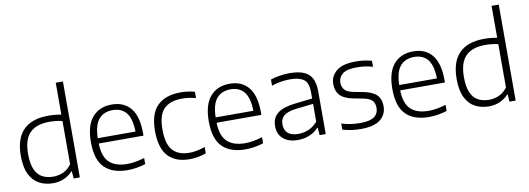

<svg xmlns="http://www.w3.org/2000/svg" viewBox="-62 -1195 4386 1592"><g transform="rotate(-10 2131.0 -399.0)"><path d="M280.5 9Q216.5 9 165.2 -18Q114 -45 84.5 -104.2Q55 -163.5 55 -259.5Q55 -406 126.5 -477.8Q198 -549.5 336.5 -549.5Q365.5 -549.5 393.8 -546.8Q422 -544 445.5 -540V-808H506V0H454L449.5 -61.5H445Q417 -29.5 374.8 -10.2Q332.5 9 280.5 9ZM291.5 -44.5Q334 -44.5 374.8 -62.2Q415.5 -80 445.5 -121.5V-485.5Q397 -498 336 -498Q226.5 -498 171.8 -442.5Q117 -387 117 -265Q117 -182.5 139 -134Q161 -85.5 200.2 -65Q239.5 -44.5 291.5 -44.5Z M907.5 9.5Q781.5 9.5 714.2 -57Q647 -123.5 647 -270.5Q647 -412 707 -480.8Q767 -549.5 870.5 -549.5Q973 -549.5 1029.5 -480.8Q1086 -412 1086 -269.5V-249.5H709Q712 -137.5 764 -89.5Q816 -41.5 914 -41.5Q947.5 -41.5 983.2 -47.8Q1019 -54 1059 -66V-14.5Q980.5 9.5 907.5 9.5ZM870 -502.5Q796 -502.5 753.8 -454.2Q711.5 -406 709 -294.5H1026.5Q1024 -405.5 983.8 -454Q943.5 -502.5 870 -502.5Z M1429.5 9.5Q1313 9.5 1249.8 -57.8Q1186.5 -125 1186.5 -270.5Q1186.5 -415.5 1254.5 -482.5Q1322.5 -549.5 1450.5 -549.5Q1480.5 -549.5 1511.2 -545.5Q1542 -541.5 1569 -533.5V-480.5Q1540.5 -488.5 1512.2 -492.5Q1484 -496.5 1454.5 -496.5Q1352 -496.5 1300.8 -445Q1249.5 -393.5 1249.5 -272.5Q1249.5 -148.5 1297.2 -96Q1345 -43.5 1436.5 -43.5Q1465 -43.5 1497.2 -49.2Q1529.5 -55 1569 -68.5V-15.5Q1501 9.5 1429.5 9.5Z M1900 9.5Q1774 9.5 1706.8 -57Q1639.5 -123.5 1639.5 -270.5Q1639.5 -412 1699.5 -480.8Q1759.5 -549.5 1863 -549.5Q1965.5 -549.5 2022 -480.8Q2078.5 -412 2078.5 -269.5V-249.5H1701.5Q1704.5 -137.5 1756.5 -89.5Q1808.5 -41.5 1906.5 -41.5Q1940 -41.5 1975.8 -47.8Q2011.5 -54 2051.5 -66V-14.5Q1973 9.5 1900 9.5ZM1862.5 -502.5Q1788.5 -502.5 1746.2 -454.2Q1704 -406 1701.5 -294.5H2019Q2016.5 -405.5 1976.2 -454Q1936 -502.5 1862.5 -502.5Z M2343.5 8.5Q2263.5 8.5 2218.8 -30.2Q2174 -69 2174 -137Q2174 -205.5 2220.8 -243.8Q2267.5 -282 2372 -293.5L2516.5 -310V-362.5Q2516.5 -443.5 2477.2 -471Q2438 -498.5 2363.5 -498.5Q2330 -498.5 2289.2 -492.5Q2248.5 -486.5 2207.5 -472.5V-524Q2242.5 -536.5 2286 -543Q2329.5 -549.5 2368.5 -549.5Q2436 -549.5 2482.2 -532.2Q2528.5 -515 2552.5 -473.8Q2576.5 -432.5 2576.5 -360.5V0H2525L2520 -63H2515.5Q2486.5 -30 2441 -10.8Q2395.5 8.5 2343.5 8.5ZM2236.5 -141.5Q2236.5 -93.5 2265.8 -67Q2295 -40.5 2355 -40.5Q2398.5 -40.5 2440.8 -58.2Q2483 -76 2516.5 -115V-265L2374.5 -249Q2300 -240.5 2268.2 -214.2Q2236.5 -188 2236.5 -141.5Z M2874.5 9.5Q2831.5 9.5 2793 4.2Q2754.5 -1 2718 -12.5V-63.5Q2761.5 -50.5 2799 -45.5Q2836.5 -40.5 2876 -40.5Q2957.5 -40.5 2993.2 -67Q3029 -93.5 3029 -141.5Q3029 -182 3007.2 -204Q2985.5 -226 2931 -236.5L2852 -251.5Q2775 -266.5 2742.2 -302.8Q2709.5 -339 2709.5 -396.5Q2709.5 -462.5 2761.2 -506Q2813 -549.5 2925 -549.5Q2995.5 -549.5 3059.5 -532V-481.5Q3023 -491.5 2991.5 -495.8Q2960 -500 2926 -500Q2838.5 -500 2804 -470.8Q2769.5 -441.5 2769.5 -398.5Q2769.5 -363.5 2789.5 -339.2Q2809.5 -315 2864 -304L2942.5 -289.5Q3020.5 -274 3054.8 -239.8Q3089 -205.5 3089 -145.5Q3089 -74.5 3035.8 -32.5Q2982.5 9.5 2874.5 9.5Z M3445.5 9.5Q3319.5 9.5 3252.2 -57Q3185 -123.5 3185 -270.5Q3185 -412 3245 -480.8Q3305 -549.5 3408.5 -549.5Q3511 -549.5 3567.5 -480.8Q3624 -412 3624 -269.5V-249.5H3247Q3250 -137.5 3302 -89.5Q3354 -41.5 3452 -41.5Q3485.5 -41.5 3521.2 -47.8Q3557 -54 3597 -66V-14.5Q3518.5 9.5 3445.5 9.5ZM3408 -502.5Q3334 -502.5 3291.8 -454.2Q3249.5 -406 3247 -294.5H3564.5Q3562 -405.5 3521.8 -454Q3481.5 -502.5 3408 -502.5Z M3950 9Q3886 9 3834.8 -18Q3783.5 -45 3754 -104.2Q3724.5 -163.5 3724.5 -259.5Q3724.5 -406 3796 -477.8Q3867.5 -549.5 4006 -549.5Q4035 -549.5 4063.2 -546.8Q4091.5 -544 4115 -540V-808H4175.5V0H4123.5L4119 -61.5H4114.5Q4086.5 -29.5 4044.2 -10.2Q4002 9 3950 9ZM3961 -44.5Q4003.5 -44.5 4044.2 -62.2Q4085 -80 4115 -121.5V-485.5Q4066.5 -498 4005.5 -498Q3896 -498 3841.2 -442.5Q3786.5 -387 3786.5 -265Q3786.5 -182.5 3808.5 -134Q3830.5 -85.5 3869.8 -65Q3909 -44.5 3961 -44.5Z"/></g></svg>

Font: Encode Sans SmExp Lt
Style: Regular
Weight: 300
Width: 6
Designer: Multiple Designers
Foundry: Impallari Type
Version: Version 3.002; ttfautohint (v1.8.3) -l 8 -r 50 -G 200 -x 14 